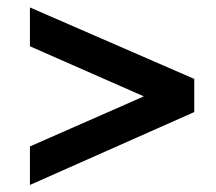

<svg xmlns="http://www.w3.org/2000/svg" viewBox="-20 -578 591 526"><path d="M512.2 -271 62 -71.3V-176.8L373 -313.5V-314.5L62 -451.2V-557.6L512.2 -361.8Z"/></svg>

Font: Parastoo FD
Style: Bold-FD
Weight: 700
Foundry: Saber Rastikerdar (saber.rastikerdar@gmail.com)
Version: Version 2.0.1